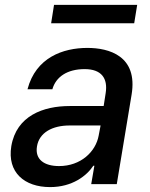

<svg xmlns="http://www.w3.org/2000/svg" viewBox="-20 -747 609 779"><path d="M183.2 12.1C273.4 12.1 331.7 -33.7 358.7 -74.6H362.9L350.1 0H453.8L513.8 -362.2C540.5 -521 421.2 -552.6 334.5 -552.6C235.8 -552.6 125.4 -513.8 91.6 -384.9H192.5C206.7 -435 252.5 -466.6 323.5 -466.6C391.7 -466.6 418.3 -429.3 408.7 -369L400.6 -316.8H262.8C156.2 -316.8 46.9 -277.7 25.9 -154.1C8.5 -47.2 79.5 12.1 183.2 12.1ZM130 -152.7C138.8 -209.5 193.2 -237.9 262.1 -237.9H388.1L380.3 -196.7C368.3 -131.4 307.9 -73.2 219.5 -73.2C159.4 -73.2 121.4 -100.1 130 -152.7ZM187.5 -652.7H524.5L536.6 -727.3H199.2Z"/></svg>

Font: Margiela Sans Medium
Style: Italic
Weight: 500
Italic angle: -9.39999°
Designer: Stefan Endress, Andreas Faust
Version: Version 1.100;FEAKit 1.0